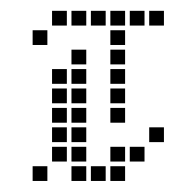

<svg xmlns="http://www.w3.org/2000/svg" viewBox="-20 -337 326 353"><path d="M40 -31.4V-4.3H67.1V-31.4ZM111.4 -31.4V-4.3H138.6V-31.4ZM147.1 -31.4V-4.3H174.3V-31.4ZM182.9 -31.4V-4.3H210V-31.4ZM182.9 -67.1V-40H210V-67.1ZM218.6 -67.1V-40H245.7V-67.1ZM254.3 -102.9V-75.7H281.4V-102.9ZM75.7 -67.1V-40H102.9V-67.1ZM111.4 -67.1V-40H138.6V-67.1ZM75.7 -102.9V-75.7H102.9V-102.9ZM75.7 -138.6V-111.4H102.9V-138.6ZM75.7 -174.3V-147.1H102.9V-174.3ZM75.7 -210V-182.9H102.9V-210ZM111.4 -245.7V-218.6H138.6V-245.7ZM111.4 -210V-182.9H138.6V-210ZM111.4 -174.3V-147.1H138.6V-174.3ZM111.4 -138.6V-111.4H138.6V-138.6ZM111.4 -102.9V-75.7H138.6V-102.9ZM40 -281.4V-254.3H67.1V-281.4ZM75.7 -317.1V-290H102.9V-317.1ZM111.4 -317.1V-290H138.6V-317.1ZM147.1 -317.1V-290H174.3V-317.1ZM182.9 -317.1V-290H210V-317.1ZM218.6 -317.1V-290H245.7V-317.1ZM254.3 -317.1V-290H281.4V-317.1ZM182.9 -281.4V-254.3H210V-281.4ZM182.9 -245.7V-218.6H210V-245.7ZM182.9 -210V-182.9H210V-210ZM182.9 -174.3V-147.1H210V-174.3ZM182.9 -138.6V-111.4H210V-138.6Z"/></svg>

Font: Gossip Low Square
Style: Regular
Weight: 400
Width: 3
Designer: Deborah Khodanovich
Version: Version 1.001;Glyphs 3.3.1 (3343)